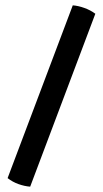

<svg xmlns="http://www.w3.org/2000/svg" viewBox="-20 -632 386 719"><path d="M252.5 -612Q273 -610.5 296 -602.2Q319 -594 337 -580.5L93 67Q72 65.5 49.5 57.5Q27 49.5 8.5 35Z"/></svg>

Font: Signika Negative SC
Style: Regular
Weight: 400
Designer: Anna Giedryś
Foundry: Anna Giedryś
Version: Version 2.000; ttfautohint (v1.8.3) -l 8 -r 50 -G 200 -x 9 -